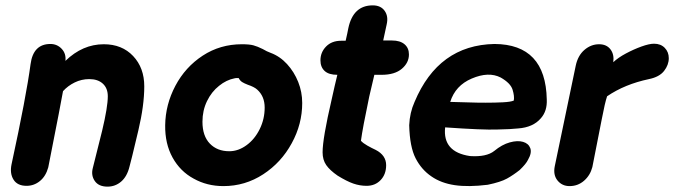

<svg xmlns="http://www.w3.org/2000/svg" viewBox="-20 -694 2514 716"><path d="M381 2Q410 2 432 -17Q454 -36 463 -73L473 -112Q494 -200 496 -208Q518 -301 518 -372Q518 -441 476.5 -485Q435 -529 367 -529Q288 -529 224 -467Q227 -494 210 -512Q193 -530 168 -530Q104 -530 94 -455Q78 -335 23 -81Q16 -47 30.5 -24Q45 -1 79 -1Q107 -1 129 -19Q151 -37 160 -70Q162 -80 199 -269L215 -354Q233 -374 258.5 -386.5Q284 -399 313 -399Q345 -399 363.5 -382Q382 -365 382 -335Q382 -295 361 -207Q357 -189 341 -127L326 -67Q319 -40 333.5 -19Q348 2 381 2Z M813 0Q894 0 961.5 -44Q1029 -88 1068 -160Q1107 -231 1107 -310Q1107 -351 1092 -388.5Q1077 -426 1050.5 -455Q1024 -484 989 -497Q975 -502 960 -511Q940 -521 925 -525Q910 -529 882 -529Q801 -529 736 -486.5Q671 -444 634 -374Q597 -304 596 -227Q595 -158 623.5 -106.5Q652 -55 702 -28Q752 0 813 0ZM835 -130Q790 -130 762.5 -158.5Q735 -187 735 -240Q735 -282 752 -317Q769 -352 797 -374Q824 -396 855 -402Q857 -402 861 -403Q864 -403 870 -403Q875 -393 883 -388Q891 -383 904 -378Q928 -370 939 -360Q967 -335 967 -293Q967 -250 948.5 -212.5Q930 -175 900 -153Q869 -130 835 -130Z M1239 -39Q1273 -18 1297.5 -9.5Q1322 -1 1347 -1Q1379 -1 1399.5 -22.5Q1420 -44 1420 -78Q1420 -115 1381 -135Q1366 -142 1350 -151Q1334 -160 1326 -169Q1332 -215 1357 -334L1376 -415H1403Q1452 -415 1478.5 -437.5Q1505 -460 1505 -491Q1505 -515 1488.5 -529Q1472 -543 1442 -543H1409L1422 -603Q1429 -633 1414.5 -653.5Q1400 -674 1370 -674Q1297 -674 1279 -589L1275 -569L1269 -542H1252Q1217 -542 1196 -520.5Q1175 -499 1175 -469Q1175 -444 1190.5 -429.5Q1206 -415 1238 -415Q1233 -396 1228 -373L1217 -324Q1183 -178 1183 -126Q1183 -98 1196.5 -78.5Q1210 -59 1239 -39Z M1799 -5Q1847 -15 1870.5 -28Q1894 -41 1918 -60Q1942 -83 1949 -98Q1964 -124 1957.5 -141.5Q1951 -159 1930.5 -165Q1910 -171 1881 -163Q1852 -155 1823 -131Q1794 -108 1733 -112Q1630 -127 1640 -219Q1782 -209 1834 -211Q1886 -212 1912 -215Q1968 -219 1997 -253Q2021 -280 2019 -323Q2015 -529 1824 -530Q1615 -526 1526 -314Q1508 -274 1506 -227Q1508 -146 1530 -103.5Q1552 -61 1589 -36Q1625 -11 1676 -3.5Q1727 4 1799 -5ZM1659 -314Q1678 -375 1739 -401Q1802 -428 1847 -405Q1884 -384 1891.5 -359.5Q1899 -335 1896 -319Q1885 -314 1855.5 -312.5Q1826 -311 1791.5 -311Q1757 -311 1732 -312Q1694 -313 1659 -314Z M2104 0Q2135 0 2158 -20Q2181 -40 2189 -71L2224 -249Q2236 -312 2244 -335Q2310 -380 2400 -399Q2439 -407 2456.5 -429.5Q2474 -452 2474 -477Q2474 -500 2459 -515.5Q2444 -531 2419 -531Q2401 -531 2372 -520.5Q2343 -510 2314 -494.5Q2285 -479 2267 -462Q2271 -491 2256.5 -510Q2242 -529 2214 -529Q2184 -529 2159.5 -508Q2135 -487 2127 -449L2049 -75Q2042 -42 2059 -21Q2076 0 2104 0Z"/></svg>

Font: Balsamiq Sans
Style: Bold Italic
Weight: 700
Italic angle: -12°
Designer: Michael Angeles
Foundry: Balsamiq SRL
Version: Version 1.020; ttfautohint (v1.8.4.7-5d5b);gftools[0.9.26]